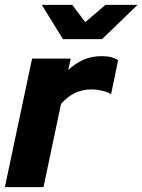

<svg xmlns="http://www.w3.org/2000/svg" viewBox="-27 -770 586 790"><path d="M-7 0 105 -529H264L254 -482Q314 -539 390 -539Q437 -539 459 -522L430 -382Q420 -390 395.5 -396Q371 -402 349 -402Q275 -402 224 -342L152 0ZM232 -609 145 -750H270L324 -679L407 -750H539L393 -609Z"/></svg>

Font: Red Hat Display Black
Style: Italic
Weight: 900
Italic angle: -12°
Designer: Pentagram, MCKL
Foundry: Pentagram, MCKL
Version: Version 1.023; ttfautohint (v1.8.3)